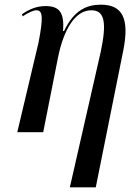

<svg xmlns="http://www.w3.org/2000/svg" viewBox="-20 -566 557 822"><path d="M279 236H390L508 -351C535 -487 504 -546 412 -546C352 -546 297 -523 254 -433H250C256 -513 234 -540 175 -540C136 -540 104 -526 74 -505L77 -496C101 -512 123 -522 136 -522C163 -522 166 -493 145 -384L54 0H165L228 -318C253 -443 303 -522 371 -522C428 -522 438 -470 411 -343Z"/></svg>

Font: Noto Serif Display Condensed Medium
Style: Italic
Weight: 500
Width: 3
Italic angle: -12°
Designer: Monotype Design Team
Foundry: Monotype Imaging Inc.
Version: Version 2.009